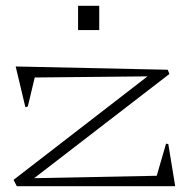

<svg xmlns="http://www.w3.org/2000/svg" viewBox="-20 -644 668 664"><path d="M26.9 -22 490.2 -379.9 100.1 -376 76.2 -275.9 67.9 -272.9 34.2 -414.1 560.1 -402.8 565.9 -388.2 98.1 -27.8 522 -36.1 554.2 -147 562 -146 585.9 0H38.1ZM250 -540V-624H323.2V-540Z"/></svg>

Font: Halibut Exp Thin
Style: Regular
Weight: 250
Width: 7
Designer: Matteo Maggi
Foundry: Collletttivo
Version: Version 3.080 | FøM Fix